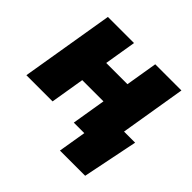

<svg xmlns="http://www.w3.org/2000/svg" viewBox="-169 -690 1015 1015"><g transform="rotate(45 338.5 -182.5)"><path d="M469.2 -344.2 443.8 -190.4H170.4L195.8 -344.2ZM282.7 -522.5 196.3 0H0.5L87.4 -522.5ZM637.2 -522.5 550.8 0H355L441.4 -522.5ZM407.7 156.2 433.6 0H386.7L412.1 -154.3H659.2L596.2 156.2Z"/></g></svg>

Font: Inter 28pt Black
Style: Italic
Weight: 900
Italic angle: -9.3988°
Designer: Rasmus Andersson
Foundry: rsms
Version: Version 4.001;git-66647c0bb